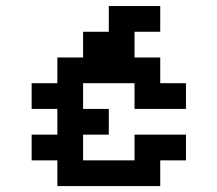

<svg xmlns="http://www.w3.org/2000/svg" viewBox="-20 -628 734 648"><path d="M434 -434H520.8V-347.2H607.6V-260.4H434V-347.2H260.4V-260.4H347.2V-173.6H260.4V-86.8H434V-173.6H607.6V-86.8H520.8V0H173.6V-86.8H86.8V-173.6H173.6V-260.4H86.8V-347.2H173.6V-434H260.4V-520.8H347.2V-607.6H520.8V-520.8H434Z"/></svg>

Font: 8-bit Operator+ 8
Style: Bold
Weight: 700
Designer: GrandChaos9000
Version: Version 1.3.0 - August 1, 2014